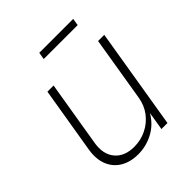

<svg xmlns="http://www.w3.org/2000/svg" viewBox="-197 -834 967 967"><g transform="rotate(-45 287.0 -350.0)"><path d="M230.5 7.8Q175.3 7.8 135.7 -15.6Q96.2 -39.1 78.6 -82.5Q61 -126 70.8 -186L129.4 -539.1H173.3L115.2 -188.5Q103.5 -117.7 138.7 -75.4Q173.8 -33.2 242.7 -33.2Q289.1 -33.2 329.6 -53Q370.1 -72.8 397.7 -108.6Q425.3 -144.5 433.1 -192.4L490.2 -539.1H534.2L445.3 0H402.3L422.4 -121.6H431.2Q399.9 -55.2 345.9 -23.7Q292 7.8 230.5 7.8ZM480.5 -706.5 474.1 -668.5H232.4L238.8 -706.5Z"/></g></svg>

Font: Inter 18pt ExtraLight
Style: Italic
Weight: 250
Italic angle: -9.3988°
Designer: Rasmus Andersson
Foundry: rsms
Version: Version 4.001;git-66647c0bb